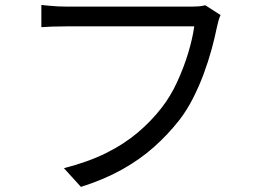

<svg xmlns="http://www.w3.org/2000/svg" viewBox="-20 -725 1040 767"><path d="M861.1 -664.8Q856.1 -654.3 852.7 -642.1Q849.2 -629.8 846.1 -614.7Q838.3 -575.4 825.2 -527.5Q812.1 -479.7 793.5 -429.4Q774.8 -379 750.6 -331.7Q726.5 -284.5 696.9 -246Q651.3 -187.8 595 -137.6Q538.7 -87.5 466.8 -47.4Q395 -7.4 303.3 21.6L235.4 -53.2Q332.7 -78.1 404.2 -113.7Q475.6 -149.3 529.8 -195Q583.9 -240.7 625.3 -294Q661 -339.5 687.5 -397.1Q714.1 -454.7 731.8 -513.2Q749.4 -571.8 756 -619.7Q741.7 -619.7 702.8 -619.7Q663.8 -619.7 611 -619.7Q558.1 -619.7 500.3 -619.7Q442.5 -619.7 389.7 -619.7Q336.9 -619.7 297.9 -619.7Q259 -619.7 244.7 -619.7Q215 -619.7 189.8 -618.8Q164.6 -617.9 145.2 -616.5V-705.2Q159.3 -703.8 176 -702.1Q192.7 -700.4 211 -699.5Q229.3 -698.6 245.3 -698.6Q257.2 -698.6 287.9 -698.6Q318.6 -698.6 361.2 -698.6Q403.8 -698.6 452.2 -698.6Q500.5 -698.6 548.4 -698.6Q596.2 -698.6 637.7 -698.6Q679.2 -698.6 708.3 -698.6Q737.3 -698.6 746.7 -698.6Q758.2 -698.6 772.3 -699.5Q786.4 -700.4 800.2 -704Z"/></svg>

Font: Noto Sans SC Thin
Style: Regular
Weight: 100
Designer: Ryoko NISHIZUKA 西塚涼子 (kana, bopomofo & ideographs); Paul D. Hunt (Latin, Greek & Cyrillic); Sandoll Communications 산돌커뮤니
Foundry: Adobe
Version: Version 2.004-H2;hotconv 1.0.118;makeotfexe 2.5.65603